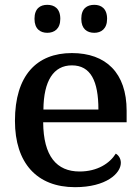

<svg xmlns="http://www.w3.org/2000/svg" viewBox="-20 -766 582 796"><path d="M371 -630C399 -630 424 -646 424 -688C424 -731 399 -746 371 -746C341 -746 317 -731 317 -688C317 -646 341 -630 371 -630ZM176 -630C205 -630 230 -646 230 -688C230 -731 205 -746 176 -746C147 -746 123 -731 123 -688C123 -646 147 -630 176 -630ZM291 10C420 10 481 -47 481 -91C481 -109 471 -123 460 -129C435 -89 384 -55 310 -55C215 -55 160 -118 159 -259H505V-307C505 -464 419 -546 278 -546C132 -546 42 -453 42 -265C42 -90 133 10 291 10ZM388 -312H160C161 -431 202 -495 278 -495C356 -495 388 -430 388 -312Z"/></svg>

Font: Noto Serif Medium
Style: Regular
Weight: 500
Designer: Monotype Design Team
Foundry: Monotype Imaging Inc.
Version: Version 2.013